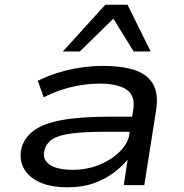

<svg xmlns="http://www.w3.org/2000/svg" viewBox="-20 -784 781 813"><path d="M266 9Q192 9 144.5 -14Q97 -37 78.5 -75.5Q60 -114 72 -161Q86 -205 126.5 -233.5Q167 -262 244.5 -276Q322 -290 446 -290H560L550 -226H427Q338 -226 284 -219Q230 -212 203.5 -195.5Q177 -179 169 -150Q157 -112 188 -88.5Q219 -65 289 -65Q348 -65 400 -86Q452 -107 487.5 -142.5Q523 -178 528 -217L544 -318Q554 -378 516.5 -404Q479 -430 402 -430Q345 -430 284.5 -416Q224 -402 165 -372L140 -442Q183 -463 229 -477Q275 -491 323 -498Q371 -505 416 -505Q494 -505 548 -488Q602 -471 627 -430Q652 -389 641 -317L591 0H504L521 -111L524 -112Q499 -81 462 -53Q425 -25 377 -8Q329 9 266 9ZM246 -566 426 -764H520L618 -566H546L460 -705L318 -566Z"/></svg>

Font: Nunito Sans 7pt Expanded
Style: Italic
Weight: 400
Width: 7
Italic angle: -9°
Designer: Vernon Adams
Foundry: Vernon Adams
Version: Version 3.101;gftools[0.9.27]